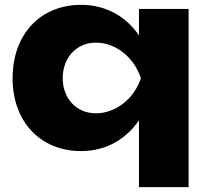

<svg xmlns="http://www.w3.org/2000/svg" viewBox="-20 -608 855 793"><path d="M759 -571H554V-462C499 -542 415 -588 315 -588C147 -588 32 -467 32 -285C32 -105 147 16 315 16C416 16 499 -31 554 -111V165H759ZM239 -285C239 -370 296 -432 376 -432C459 -432 534 -370 562 -285C534 -201 459 -140 376 -140C296 -140 239 -201 239 -285Z"/></svg>

Font: Bounded
Style: Bold
Weight: 700
Designer: Vlad Churkin
Version: Version 3.0